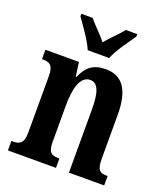

<svg xmlns="http://www.w3.org/2000/svg" viewBox="-140 -862 827 958"><g transform="rotate(20 273.5 -383.0)"><path d="M218 -606H332C349 -651 397 -715 423 -753V-766H363C341 -738 299 -700 274 -668C250 -700 208 -738 186 -766H126V-753C152 -715 200 -651 218 -606ZM15 0H270V-50H266C230 -50 210 -58 210 -116V-312C210 -394 227 -471 281 -471C326 -471 339 -419 339 -334V0H526V-50H522C486 -50 469 -59 469 -121V-354C469 -489 423 -548 336 -548C269 -548 235 -518 211 -462H207L197 -536H19V-486H23C58 -486 80 -477 80 -421V-119C80 -59 57 -50 20 -50H15Z"/></g></svg>

Font: Noto Serif Sinhala ExtraCondensed
Style: Bold
Weight: 700
Width: 2
Designer: Jelle Bosma - Monotype Design Team
Foundry: Monotype Imaging Inc.
Version: Version 2.007